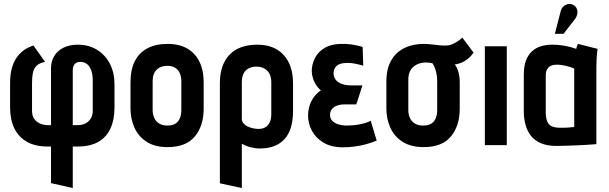

<svg xmlns="http://www.w3.org/2000/svg" viewBox="-20 -734 3079 971"><path d="M31 -314V-190Q31 -129 52.5 -85Q74 -41 116 -17Q158 7 221 7H238V192L348 217V7H372Q437 7 478 -17Q519 -41 539 -85Q559 -129 559 -190V-308Q559 -366 536 -411Q513 -456 471 -482Q429 -508 372 -508Q332 -508 301.5 -493Q271 -478 254.5 -451Q238 -424 238 -389V-101H221Q204 -101 185.5 -108Q167 -115 154.5 -131Q142 -147 142 -173V-314Q142 -342 146 -364Q150 -386 164 -400.5Q178 -415 208 -421L149 -504Q91 -485 61 -438Q31 -391 31 -314ZM372 -101H348V-381Q348 -393 352.5 -402Q357 -411 365 -416Q373 -421 385 -421Q404 -421 416.5 -412.5Q429 -404 436 -390.5Q443 -377 446 -361.5Q449 -346 449 -332V-173Q449 -151 439 -134.5Q429 -118 411.5 -109.5Q394 -101 372 -101Z M1010 -185V-317Q1010 -409 962.5 -460.5Q915 -512 828 -512Q767 -512 725 -489.5Q683 -467 661.5 -424Q640 -381 640 -317V-185Q640 -134 659.5 -89.5Q679 -45 720.5 -17.5Q762 10 828 10Q920 10 965 -43.5Q1010 -97 1010 -185ZM897 -323V-177Q897 -155 890 -137Q883 -119 867.5 -109Q852 -99 827 -99Q801 -99 784 -110Q767 -121 759.5 -139Q752 -157 752 -177V-323Q752 -349 761 -366Q770 -383 786.5 -392Q803 -401 827 -401Q850 -401 865.5 -391.5Q881 -382 889 -364.5Q897 -347 897 -323Z M1462 -171V-312Q1462 -404 1414.5 -456Q1367 -508 1281 -508Q1190 -508 1141 -457.5Q1092 -407 1092 -312V193L1203 217V-7Q1212 -2 1222.5 2.5Q1233 7 1244.5 10Q1256 13 1268.5 15Q1281 17 1293 17Q1349 17 1386.5 -4.5Q1424 -26 1443 -68Q1462 -110 1462 -171ZM1352 -318V-156Q1352 -133 1344.5 -116.5Q1337 -100 1323 -91Q1309 -82 1287 -82Q1275 -82 1260.5 -85Q1246 -88 1233 -94Q1220 -100 1211.5 -110Q1203 -120 1203 -133V-318Q1203 -344 1211.5 -361.5Q1220 -379 1237 -388Q1254 -397 1277 -397Q1301 -397 1318 -387Q1335 -377 1343.5 -359.5Q1352 -342 1352 -318Z M1817 -402 1814 -497Q1785 -505 1758.5 -509Q1732 -513 1705 -512Q1656 -511 1625 -493.5Q1594 -476 1578 -449.5Q1562 -423 1558 -393Q1555 -373 1559.5 -351Q1564 -329 1575.5 -309.5Q1587 -290 1603 -277Q1572 -257 1555 -223Q1538 -189 1538 -149Q1538 -110 1557 -73.5Q1576 -37 1615.5 -13Q1655 11 1714 11Q1745 11 1774 7Q1803 3 1831 -4.5Q1859 -12 1885 -23L1855 -123Q1843 -117 1828.5 -112.5Q1814 -108 1798 -105Q1782 -102 1765.5 -100.5Q1749 -99 1733 -99Q1711 -99 1691.5 -105Q1672 -111 1660.5 -123Q1649 -135 1649 -154Q1649 -166 1654.5 -176Q1660 -186 1669.5 -192.5Q1679 -199 1692.5 -202.5Q1706 -206 1721 -206H1782L1813 -302H1760Q1725 -302 1704.5 -311Q1684 -320 1675.5 -334Q1667 -348 1667 -362Q1667 -379 1674 -390.5Q1681 -402 1693.5 -408Q1706 -414 1720 -415Q1740 -417 1756.5 -415Q1773 -413 1788 -409.5Q1803 -406 1817 -402Z M2375 -468 2318 -544Q2302 -528 2280 -516.5Q2258 -505 2243 -504Q2223 -503 2202.5 -505Q2182 -507 2162 -509.5Q2142 -512 2121 -512Q2089 -512 2056 -503Q2023 -494 1995.5 -472.5Q1968 -451 1951 -414Q1934 -377 1934 -321V-185Q1934 -134 1953.5 -89.5Q1973 -45 2015 -17.5Q2057 10 2123 10Q2215 10 2260 -43.5Q2305 -97 2305 -185V-317Q2305 -346 2298.5 -369Q2292 -392 2280 -408Q2296 -410 2312.5 -416.5Q2329 -423 2345 -435.5Q2361 -448 2375 -468ZM2191 -323V-177Q2191 -155 2184 -137Q2177 -119 2161.5 -109Q2146 -99 2120 -99Q2094 -99 2077 -110Q2060 -121 2052.5 -139Q2045 -157 2045 -177V-331Q2045 -356 2053 -372.5Q2061 -389 2074 -399Q2087 -409 2102 -413.5Q2117 -418 2131 -418Q2138 -418 2143.5 -417.5Q2149 -417 2154.5 -416.5Q2160 -416 2167 -414Q2172 -407 2175.5 -399Q2179 -391 2182 -382.5Q2185 -374 2187 -364.5Q2189 -355 2190 -344.5Q2191 -334 2191 -323Z M2432 0H2543V-500H2432Z M3002 -487 2903 -512Q2899 -504 2896.5 -495.5Q2894 -487 2894 -487Q2886 -490 2868.5 -495Q2851 -500 2826.5 -504Q2802 -508 2772 -508Q2743 -508 2717 -500.5Q2691 -493 2671 -475Q2651 -457 2640 -428Q2629 -399 2629 -355V-170Q2629 -135 2637.5 -103.5Q2646 -72 2664.5 -48Q2683 -24 2715 -10Q2747 4 2793 4Q2816 4 2843 3Q2870 2 2897.5 1Q2925 0 2947 -1.5Q2969 -3 2982.5 -4Q2996 -5 2996 -5V-390Q2996 -407 2997 -431.5Q2998 -456 3002 -487ZM2740 -169V-352Q2740 -372 2746.5 -383Q2753 -394 2762.5 -399.5Q2772 -405 2782 -406Q2792 -407 2800 -407Q2808 -407 2819 -405.5Q2830 -404 2842 -401Q2854 -398 2865 -394.5Q2876 -391 2884 -387V-92Q2874 -91 2865 -90Q2856 -89 2847 -88.5Q2838 -88 2829 -88Q2820 -88 2812 -88Q2788 -88 2772 -94.5Q2756 -101 2748 -118.5Q2740 -136 2740 -169ZM2888 -638Q2897 -650 2899.5 -663.5Q2902 -677 2897.5 -689Q2893 -701 2881 -708Q2868 -716 2854 -713.5Q2840 -711 2830 -702Q2820 -693 2816 -679L2786 -563H2830Z"/></svg>

Font: Advent Pro
Style: Regular
Weight: 400
Designer: VivaRado, Andreas Kalpakidis
Foundry: VivaRado, Andreas Kalpakidis
Version: Version 3.000